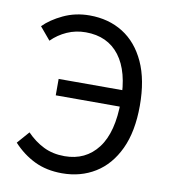

<svg xmlns="http://www.w3.org/2000/svg" viewBox="-78 -736 727 815"><g transform="rotate(10 285.5 -328.0)"><path d="M243.1 12Q176.3 12 124.7 -12.9Q73.1 -37.9 31.9 -82.7L77.7 -135.1Q111.1 -100.5 150.7 -81Q190.3 -61.4 241.1 -61.4Q331.9 -61.4 384.2 -129.8Q436.5 -198.2 436.5 -333.6Q436.5 -460.2 385.2 -527.6Q334 -594.9 239.6 -594.9Q196.7 -594.9 159.3 -578.3Q121.9 -561.7 93.2 -533L47.5 -587.4Q78.5 -619.2 130.4 -643.8Q182.3 -668.3 243.3 -668.3Q325.6 -668.3 387.6 -629.4Q449.6 -590.5 484.4 -514.7Q519.2 -438.9 519.2 -327.6Q519.2 -216.3 483.6 -140.6Q447.9 -64.8 385.5 -26.4Q323.2 12 243.1 12ZM160 -309.3V-380H478.7V-309.3Z"/></g></svg>

Font: Source Sans 3 Variable
Style: Regular
Weight: 200
Designer: Paul D. Hunt
Foundry: Adobe Systems Incorporated
Version: Version 3.026